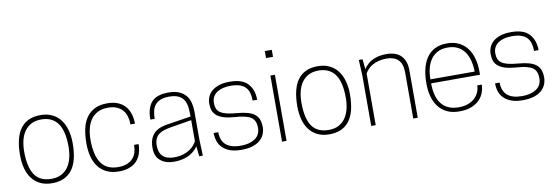

<svg xmlns="http://www.w3.org/2000/svg" viewBox="-55 -1118 4396 1516"><g transform="rotate(-10 2143.5 -360.0)"><path d="M266 8Q211 8 171 -11.5Q131 -31 104.5 -66Q78 -101 65.5 -149Q53 -197 53 -254Q53 -538 266 -538Q320 -538 360.5 -518Q401 -498 427 -463Q453 -428 466 -380Q479 -332 479 -276Q479 -131 424.5 -61.5Q370 8 266 8ZM266 -27Q312 -27 345 -44Q378 -61 399.5 -91.5Q421 -122 431.5 -163.5Q442 -205 442 -254Q442 -382 397.5 -442.5Q353 -503 266 -503Q219 -503 186 -485.5Q153 -468 131.5 -437.5Q110 -407 100 -365.5Q90 -324 90 -276Q90 -151 132 -89Q174 -27 266 -27Z M801 8Q745 8 704 -11.5Q663 -31 636.5 -66Q610 -101 597.5 -149Q585 -197 585 -254Q585 -310 594.5 -361.5Q604 -413 628.5 -452Q653 -491 695 -514.5Q737 -538 801 -538Q850 -538 885.5 -523.5Q921 -509 944 -483Q967 -457 978.5 -421Q990 -385 990 -342H954Q954 -376 945.5 -405.5Q937 -435 918 -457Q899 -479 870 -491Q841 -503 801 -503Q753 -503 719 -485.5Q685 -468 663.5 -437.5Q642 -407 632 -365.5Q622 -324 622 -276Q622 -155 664.5 -91Q707 -27 801 -27Q842 -27 871 -38.5Q900 -50 918.5 -70Q937 -90 945.5 -117.5Q954 -145 954 -178H990Q990 -140 980 -106.5Q970 -73 947.5 -47.5Q925 -22 889 -7Q853 8 801 8Z M1242 8Q1177 8 1135 -25.5Q1093 -59 1093 -128Q1093 -174 1106 -204Q1119 -234 1141.5 -252.5Q1164 -271 1194 -280.5Q1224 -290 1259 -294L1432 -321Q1432 -356 1429 -389Q1426 -422 1412.5 -448Q1399 -474 1370.5 -489.5Q1342 -505 1291 -505Q1248 -505 1220.5 -493Q1193 -481 1177.5 -460.5Q1162 -440 1156 -412Q1150 -384 1150 -352H1115Q1115 -445 1156 -491.5Q1197 -538 1292 -538Q1344 -538 1378 -523Q1412 -508 1432 -483Q1452 -458 1460.5 -425Q1469 -392 1469 -355V-130L1474 0H1445L1436 -81Q1374 8 1242 8ZM1249 -26Q1290 -26 1321 -35.5Q1352 -45 1374 -59.5Q1396 -74 1410 -91Q1424 -108 1432 -123V-292L1263 -264Q1234 -259 1209.5 -251.5Q1185 -244 1167 -230.5Q1149 -217 1139 -195Q1129 -173 1129 -140Q1129 -85 1159 -55.5Q1189 -26 1249 -26Z M1784 8Q1728 8 1691 -6Q1654 -20 1631 -43.5Q1608 -67 1598.5 -97.5Q1589 -128 1589 -161H1626Q1626 -25 1784 -25Q1853 -25 1897 -54Q1941 -83 1941 -142Q1941 -202 1902.5 -226.5Q1864 -251 1773 -256Q1722 -260 1688 -270.5Q1654 -281 1633 -298.5Q1612 -316 1603.5 -339.5Q1595 -363 1595 -395Q1595 -424 1606 -450Q1617 -476 1640 -495.5Q1663 -515 1698.5 -526.5Q1734 -538 1784 -538Q1884 -538 1928.5 -489Q1973 -440 1973 -360H1937Q1937 -393 1929.5 -420Q1922 -447 1904.5 -466Q1887 -485 1857.5 -495Q1828 -505 1784 -505Q1752 -505 1724.5 -498.5Q1697 -492 1676.5 -478.5Q1656 -465 1644 -444Q1632 -423 1632 -393Q1632 -368 1639.5 -349Q1647 -330 1665.5 -317Q1684 -304 1715.5 -296Q1747 -288 1795 -284Q1845 -280 1880 -270.5Q1915 -261 1937 -244Q1959 -227 1969 -201.5Q1979 -176 1979 -140Q1979 -110 1967.5 -83Q1956 -56 1932 -35.5Q1908 -15 1871 -3.5Q1834 8 1784 8Z M2145 0H2109V-530H2145ZM2155 -672H2099V-728H2155Z M2489 8Q2434 8 2394 -11.5Q2354 -31 2327.5 -66Q2301 -101 2288.5 -149Q2276 -197 2276 -254Q2276 -538 2489 -538Q2543 -538 2583.5 -518Q2624 -498 2650 -463Q2676 -428 2689 -380Q2702 -332 2702 -276Q2702 -131 2647.5 -61.5Q2593 8 2489 8ZM2489 -27Q2535 -27 2568 -44Q2601 -61 2622.5 -91.5Q2644 -122 2654.5 -163.5Q2665 -205 2665 -254Q2665 -382 2620.5 -442.5Q2576 -503 2489 -503Q2442 -503 2409 -485.5Q2376 -468 2354.5 -437.5Q2333 -407 2323 -365.5Q2313 -324 2313 -276Q2313 -151 2355 -89Q2397 -27 2489 -27Z M3197 0H3161V-370Q3161 -439 3128 -471Q3095 -503 3034 -503Q2998 -503 2969.5 -495Q2941 -487 2919.5 -474.5Q2898 -462 2883.5 -446Q2869 -430 2860 -414V0H2824V-400L2818 -530H2848L2856 -450Q2914 -538 3038 -538Q3119 -538 3158 -496Q3197 -454 3197 -380Z M3531 8Q3474 8 3432.5 -11.5Q3391 -31 3364 -66.5Q3337 -102 3324 -150Q3311 -198 3311 -255Q3311 -315 3322.5 -366.5Q3334 -418 3359.5 -456.5Q3385 -495 3426 -516.5Q3467 -538 3526 -538Q3582 -538 3622.5 -517Q3663 -496 3689 -460.5Q3715 -425 3727.5 -377Q3740 -329 3740 -275V-249H3348Q3348 -200 3358 -159Q3368 -118 3390 -88Q3412 -58 3447 -41.5Q3482 -25 3531 -25Q3576 -25 3608.5 -38Q3641 -51 3662 -71.5Q3683 -92 3693.5 -118Q3704 -144 3704 -170H3740Q3740 -140 3729 -108.5Q3718 -77 3693.5 -51Q3669 -25 3629 -8.5Q3589 8 3531 8ZM3703 -281Q3702 -329 3691.5 -370Q3681 -411 3659.5 -441Q3638 -471 3604.5 -488Q3571 -505 3525 -505Q3479 -505 3445.5 -488Q3412 -471 3390.5 -441Q3369 -411 3358.5 -370Q3348 -329 3348 -281Z M4040 8Q3984 8 3947 -6Q3910 -20 3887 -43.5Q3864 -67 3854.5 -97.5Q3845 -128 3845 -161H3882Q3882 -25 4040 -25Q4109 -25 4153 -54Q4197 -83 4197 -142Q4197 -202 4158.5 -226.5Q4120 -251 4029 -256Q3978 -260 3944 -270.5Q3910 -281 3889 -298.5Q3868 -316 3859.5 -339.5Q3851 -363 3851 -395Q3851 -424 3862 -450Q3873 -476 3896 -495.5Q3919 -515 3954.5 -526.5Q3990 -538 4040 -538Q4140 -538 4184.5 -489Q4229 -440 4229 -360H4193Q4193 -393 4185.5 -420Q4178 -447 4160.5 -466Q4143 -485 4113.5 -495Q4084 -505 4040 -505Q4008 -505 3980.5 -498.5Q3953 -492 3932.5 -478.5Q3912 -465 3900 -444Q3888 -423 3888 -393Q3888 -368 3895.5 -349Q3903 -330 3921.5 -317Q3940 -304 3971.5 -296Q4003 -288 4051 -284Q4101 -280 4136 -270.5Q4171 -261 4193 -244Q4215 -227 4225 -201.5Q4235 -176 4235 -140Q4235 -110 4223.5 -83Q4212 -56 4188 -35.5Q4164 -15 4127 -3.5Q4090 8 4040 8Z"/></g></svg>

Font: Tanohe Sans ExtraLight
Style: Regular
Weight: 250
Designer: Village Type and Design LLC & Cristiano Sobral
Foundry: Cooper Hewitt Smithsonian Design Museum
Version: Version 1.00;September 29, 2021;FontCreator 13.0.0.2655 64-b